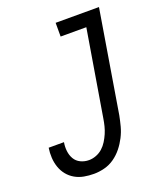

<svg xmlns="http://www.w3.org/2000/svg" viewBox="-138 -824 775 920"><g transform="rotate(-20 250.0 -363.5)"><path d="M182 8Q156 8 131.5 3.5Q107 -1 86 -13Q65 -25 50 -43.5Q35 -62 27 -85Q19 -108 17.5 -133.5Q16 -159 20 -184Q20 -184 20 -184Q20 -184 20 -184H98Q94 -162 96.5 -139.5Q99 -117 109.5 -99Q120 -81 139.5 -71.5Q159 -62 182 -62Q200 -62 218.5 -69Q237 -76 251.5 -89Q266 -102 276.5 -119Q287 -136 294.5 -153.5Q302 -171 306.5 -189Q311 -207 314 -226L387 -665H256V-735H477L391 -214Q386 -188 379 -161.5Q372 -135 359 -109.5Q346 -84 328 -61.5Q310 -39 286.5 -22.5Q263 -6 235.5 1Q208 8 182 8Z"/></g></svg>

Font: Iosevka Curly Oblique
Style: Regular
Weight: 400
Italic angle: -9°
Monospace: yes
Designer: Belleve Invis
Foundry: Belleve Invis
Version: Version 11.1.0; ttfautohint (v1.8.3)